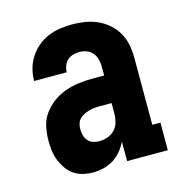

<svg xmlns="http://www.w3.org/2000/svg" viewBox="-87 -618 673 706"><g transform="rotate(-15 250.0 -265.0)"><path d="M183 8Q164 8 145 3.5Q126 -1 110.5 -11.5Q95 -22 84 -38Q73 -54 66 -71.5Q59 -89 56.5 -108Q54 -127 54 -146Q54 -173 59.5 -199.5Q65 -226 80.5 -247.5Q96 -269 117.5 -285Q139 -301 164 -310Q189 -319 215.5 -322.5Q242 -326 269 -326H314V-359Q314 -373 310.5 -387Q307 -401 298 -412Q289 -423 275.5 -428Q262 -433 248 -433Q236 -433 223.5 -429.5Q211 -426 202 -417.5Q193 -409 188.5 -397Q184 -385 184 -373H60Q60 -396 66 -419Q72 -442 85 -462Q98 -482 116.5 -497.5Q135 -513 156.5 -522Q178 -531 201.5 -534.5Q225 -538 248 -538Q273 -538 297.5 -534Q322 -530 344.5 -520Q367 -510 386 -493Q405 -476 417 -454.5Q429 -433 433.5 -408.5Q438 -384 438 -359V-105H469V0H314V-74Q305 -56 292 -40Q279 -24 261.5 -13Q244 -2 223.5 3Q203 8 183 8ZM234 -97Q250 -97 266 -102.5Q282 -108 293.5 -120Q305 -132 309.5 -148Q314 -164 314 -180V-221H269Q258 -221 248 -220Q238 -219 227.5 -216Q217 -213 208 -208.5Q199 -204 191.5 -196.5Q184 -189 181 -179Q178 -169 178 -158Q178 -146 181 -134.5Q184 -123 191.5 -114Q199 -105 210.5 -101Q222 -97 234 -97Z"/></g></svg>

Font: Iosevka Slab Extrabold
Style: Regular
Weight: 800
Monospace: yes
Designer: Belleve Invis
Foundry: Belleve Invis
Version: Version 11.1.1; ttfautohint (v1.8.3)